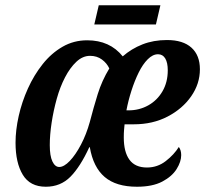

<svg xmlns="http://www.w3.org/2000/svg" viewBox="-20 -699 779 729"><path d="M154 10Q94 10 66.5 -35.5Q39 -81 39 -157Q39 -205 51 -258.5Q63 -312 86 -363Q109 -414 142 -455.5Q175 -497 217.5 -521.5Q260 -546 311 -546Q397 -546 446 -485Q479 -514 521 -530.5Q563 -547 614 -547Q675 -547 707 -518Q739 -489 739 -436Q739 -381 706 -333.5Q673 -286 616.5 -256.5Q560 -227 488 -227H453Q452 -217 451 -205.5Q450 -194 450 -177Q450 -122 471.5 -92.5Q493 -63 538 -63Q578 -63 609.5 -87.5Q641 -112 659 -141Q668 -129 668 -110Q668 -85 650.5 -57Q633 -29 596 -9.5Q559 10 500 10Q421 10 377.5 -27Q334 -64 321 -140H319Q285 -66 247.5 -28Q210 10 154 10ZM468 -280Q509 -280 543 -299Q577 -318 597 -352.5Q617 -387 617 -432Q617 -461 607.5 -477Q598 -493 580 -493Q560 -493 541 -474Q522 -455 506.5 -423.5Q491 -392 479 -354.5Q467 -317 460 -280ZM205 -65Q223 -65 245 -88Q267 -111 287.5 -150Q308 -189 321 -236Q335 -290 351 -341.5Q367 -393 395 -439Q386 -459 367 -473Q348 -487 322 -487Q294 -487 270 -464.5Q246 -442 227 -405.5Q208 -369 195.5 -324Q183 -279 176 -233Q169 -187 169 -148Q169 -107 179 -86Q189 -65 205 -65ZM338 -606 355 -679H589L572 -606Z"/></svg>

Font: Noto Serif ExtraCondensed
Style: Bold Italic
Weight: 700
Width: 2
Italic angle: -12°
Designer: Monotype Design Team
Foundry: Monotype Imaging Inc.
Version: Version 2.013; ttfautohint (v1.8.4.7-5d5b)